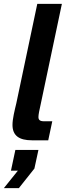

<svg xmlns="http://www.w3.org/2000/svg" viewBox="-29 -730 347 999"><path d="M137 0H222L243 -99H200C179 -99 171 -106 171 -121C171 -134 176 -158 182 -184L293 -710H165L56 -193C47 -155 36 -112 36 -80C36 -24 71 0 137 0ZM-9 249H69L150 147L171 50H51L28 158H64Z"/></svg>

Font: Geist SemiBold
Style: Italic
Weight: 600
Italic angle: -12°
Designer: Basement.studio, Andrés Briganti, Mateo Zaragoza
Foundry: Basement.studio, Vercel, Andrés Briganti, Guido Ferreyra, Mateo Zaragoza
Version: Version 1.500